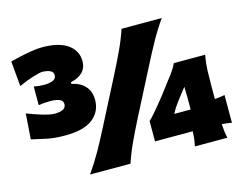

<svg xmlns="http://www.w3.org/2000/svg" viewBox="-113 -1031 1528 1209"><g transform="rotate(-15 651.5 -426.0)"><path d="M245.1 -277.8Q171.4 -277.8 117.7 -290.5Q64 -303.2 29.8 -310.1L41.5 -476.1Q70.3 -465.8 102.8 -454.3Q135.3 -442.9 166.3 -435.1Q197.3 -427.2 221.7 -427.2Q260.3 -429.2 276.1 -439.7Q292 -450.2 292 -471.2Q292 -491.2 273.7 -500.5Q255.4 -509.8 217.3 -511.7Q196.3 -511.7 175 -510.3Q153.8 -508.8 133.8 -505.4V-627Q151.4 -623.5 168.5 -621.8Q185.5 -620.1 205.1 -620.1Q242.7 -622.1 261.2 -631.6Q279.8 -641.1 279.8 -662.6Q279.8 -682.6 262 -691.7Q244.1 -700.7 212.9 -702.6Q191.9 -702.6 145.8 -688Q99.6 -673.3 52.7 -651.9L38.1 -815.9Q64.5 -822.8 101.6 -831.1Q138.7 -839.4 177.7 -845.7Q216.8 -852.1 248.5 -852.1Q357.4 -852.1 414.6 -811.3Q471.7 -770.5 471.7 -703.1Q471.7 -655.8 441.9 -628.4Q412.1 -601.1 367.2 -592.8V-581.1Q397.5 -576.2 424.6 -560.3Q451.7 -544.4 468.5 -516.4Q485.4 -488.3 485.4 -446.3Q485.4 -370.6 427.2 -324.2Q369.1 -277.8 245.1 -277.8ZM333 0Q377.9 -64.5 413.3 -127.2Q448.7 -189.9 489.3 -269.5L637.7 -558.6Q679.7 -640.6 709.7 -704.8Q739.7 -769 762.2 -835H1023.9Q978 -769 942.6 -704.8Q907.2 -640.6 865.2 -558.6L716.8 -269.5Q676.3 -189.9 647.2 -127.2Q618.2 -64.5 596.7 0ZM1216.3 -91.8Q1217.3 -67.9 1220 -46.1Q1222.7 -24.4 1228 0H1016.1Q1022 -25.9 1024.7 -48.3Q1027.3 -70.8 1027.8 -95.7H782.2V-228Q796.9 -241.2 816.7 -263.9Q836.4 -286.6 857.4 -312.3Q878.4 -337.9 896 -359.9L961.9 -446.8Q980.5 -469.7 997.1 -493.9Q1013.7 -518.1 1023.9 -541H1228Q1218.8 -490.7 1217 -443.1Q1215.3 -395.5 1215.3 -348.6V-255.9Q1251.5 -258.3 1280.3 -264.2V-83.5Q1266.6 -86.4 1250.2 -88.4Q1233.9 -90.3 1216.3 -91.8ZM944.3 -231.4H1050.8V-310.5Q1050.8 -345.7 1049.3 -379.9L997.1 -313Q981.9 -293.5 968 -272.7Q954.1 -252 944.3 -231.4Z"/></g></svg>

Font: Pinar DS1 Black
Style: Regular
Weight: 900
Designer: Amin Abedi
Version: Version 3.000